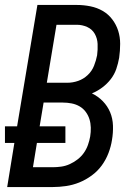

<svg xmlns="http://www.w3.org/2000/svg" viewBox="-23 -755 543 775"><path d="M6 0 35 -178H-3V-245H46L128 -735H287Q315 -735 342 -729.5Q369 -724 391.5 -711Q414 -698 430 -677Q446 -656 454 -631Q462 -606 462 -578Q462 -550 458 -522Q454 -499 446.5 -477Q439 -455 424.5 -436Q410 -417 390 -402Q370 -387 348 -378Q373 -366 392 -346.5Q411 -327 421.5 -302Q432 -277 433 -248Q434 -219 429 -190Q425 -164 415 -137.5Q405 -111 388 -87.5Q371 -64 347 -46.5Q323 -29 297 -18.5Q271 -8 243.5 -4Q216 0 190 0ZM166 -421H249Q271 -421 292.5 -428.5Q314 -436 331 -452Q348 -468 356.5 -489.5Q365 -511 369 -532Q372 -555 371 -577.5Q370 -600 359.5 -618.5Q349 -637 329 -646Q309 -655 287 -655H205ZM110 -80H190Q207 -80 224.5 -82.5Q242 -85 258.5 -92.5Q275 -100 290 -111.5Q305 -123 315.5 -138Q326 -153 332 -170Q338 -187 341 -204Q344 -222 343.5 -240Q343 -258 338 -274Q333 -290 323 -303.5Q313 -317 298.5 -325.5Q284 -334 266.5 -337.5Q249 -341 231 -341H153L137 -245H241V-178H126Z"/></svg>

Font: Iosevka SS04 Medium
Style: Italic
Weight: 500
Italic angle: -9°
Monospace: yes
Designer: Belleve Invis
Foundry: Belleve Invis
Version: Version 19.0.0; ttfautohint (v1.8.4)